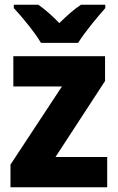

<svg xmlns="http://www.w3.org/2000/svg" viewBox="-20 -786 495 806"><path d="M152 -606H308C335 -650 390 -716 422 -752V-766H320C289 -746 262 -721 229 -689C198 -721 171 -745 141 -766H38V-752C72 -716 127 -649 152 -606ZM430 0V-127H213L421 -446V-550H36V-423H240L24 -95V0Z"/></svg>

Font: Noto Sans Georgian SemiCondensed ExtraBold
Style: Regular
Weight: 800
Width: 4
Designer: Monotype Design Team, Akaki Razmadze
Foundry: Google LLC
Version: Version 2.005